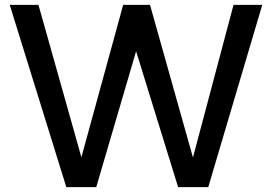

<svg xmlns="http://www.w3.org/2000/svg" viewBox="-20 -770 1123 790"><path d="M1059.1 -750 836.9 0H712.9L540 -559.1L376 0H252.9L20 -750H138.2L314.9 -123L486.8 -750H597.2L773.9 -122.1L940.9 -750Z"/></svg>

Font: Oakes Grotesk
Style: Medium
Weight: 500
Designer: Samuel Oakes
Foundry: Samuel Oakes
Version: Version 1.0 | wf-rip DC20170320